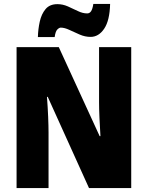

<svg xmlns="http://www.w3.org/2000/svg" viewBox="-20 -953 749 973"><path d="M645 0H431L222 -462H218Q222 -410 224 -362Q226 -314 226 -281V0H64V-714H278L485 -263H489Q486 -311 484 -356.5Q482 -402 482 -436V-714H645ZM172 -765Q173 -805 181.5 -843.5Q190 -882 211 -907Q232 -932 271 -932Q298 -932 324 -920.5Q350 -909 374.5 -897Q399 -885 422 -885Q434 -885 441.5 -896Q449 -907 453 -933H538Q536 -849 508 -807.5Q480 -766 439 -766Q411 -766 383.5 -778Q356 -790 331.5 -801.5Q307 -813 288 -813Q280 -813 270.5 -803.5Q261 -794 257 -765Z"/></svg>

Font: Noto Sans Myanmar UI Condensed Black
Style: Regular
Weight: 900
Width: 3
Designer: Monotype Design Team
Foundry: Monotype Imaging Inc.
Version: Version 2.103; ttfautohint (v1.8.4.7-5d5b)